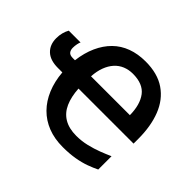

<svg xmlns="http://www.w3.org/2000/svg" viewBox="-162 -950 1184 1184"><g transform="rotate(45 430.0 -357.5)"><path d="M496 -725Q601 -725 668.5 -678.5Q736 -632 768.5 -549Q801 -466 801 -355V-314H321Q325 -246 346.5 -197.5Q368 -149 410.5 -123.5Q453 -98 517 -98Q563 -98 607 -108.5Q651 -119 690 -134Q729 -149 760 -163V-47Q732 -33 695 -19.5Q658 -6 611.5 2Q565 10 507 10Q435 10 377.5 -12.5Q320 -35 278 -77.5Q236 -120 211 -180Q186 -240 180 -314H141Q74 -314 39 -347Q4 -380 4 -437Q4 -462 10 -484.5Q16 -507 26 -524H129Q125 -518 121.5 -501Q118 -484 118 -467Q118 -447 128 -434.5Q138 -422 163 -422H182Q191 -494 216.5 -550.5Q242 -607 281.5 -646Q321 -685 375 -705Q429 -725 496 -725ZM494 -616Q458 -616 427.5 -603.5Q397 -591 374.5 -566Q352 -541 338.5 -505Q325 -469 322 -422H661Q660 -513 621 -564.5Q582 -616 494 -616Z"/></g></svg>

Font: Noto Sans Display SemiBold
Style: Regular
Weight: 600
Designer: Monotype Design Team
Foundry: Monotype Imaging Inc.
Version: Version 2.003